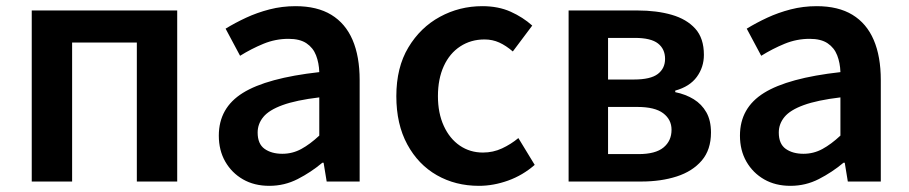

<svg xmlns="http://www.w3.org/2000/svg" viewBox="-20 -589 2951 623"><path d="M83 0V-555H555V0H424V-451H214V0Z M854 14Q805 14 768.5 -7Q732 -28 711 -64.5Q690 -101 690 -149Q690 -239 768 -287.5Q846 -336 1016 -355Q1015 -385 1005.5 -409.5Q996 -434 974.5 -448.5Q953 -463 916 -463Q874 -463 835 -447Q796 -431 759 -408L712 -496Q743 -515 778.5 -531.5Q814 -548 854.5 -558.5Q895 -569 939 -569Q1009 -569 1055 -541Q1101 -513 1124 -459.5Q1147 -406 1147 -329V0H1040L1030 -61H1026Q989 -30 946 -8Q903 14 854 14ZM896 -90Q929 -90 957.5 -105.5Q986 -121 1016 -149V-273Q941 -264 897 -248Q853 -232 834.5 -209.5Q816 -187 816 -159Q816 -122 838.5 -106Q861 -90 896 -90Z M1534 14Q1458 14 1397.5 -20.5Q1337 -55 1301.5 -120.5Q1266 -186 1266 -277Q1266 -370 1305 -435Q1344 -500 1407.5 -534.5Q1471 -569 1545 -569Q1597 -569 1637 -551Q1677 -533 1707 -506L1644 -422Q1622 -441 1600 -451Q1578 -461 1552 -461Q1508 -461 1473.5 -438.5Q1439 -416 1420 -374.5Q1401 -333 1401 -277Q1401 -222 1420 -180.5Q1439 -139 1472 -116.5Q1505 -94 1547 -94Q1580 -94 1609 -107.5Q1638 -121 1662 -141L1715 -54Q1676 -20 1628.5 -3Q1581 14 1534 14Z M1825 0V-555H2049Q2111 -555 2159.5 -541Q2208 -527 2236 -496Q2264 -465 2264 -411Q2264 -371 2241 -339.5Q2218 -308 2171 -295V-290Q2205 -283 2231 -267Q2257 -251 2272 -224.5Q2287 -198 2287 -159Q2287 -103 2257 -68Q2227 -33 2176 -16.5Q2125 0 2061 0ZM1953 -331H2037Q2091 -331 2114.5 -349Q2138 -367 2138 -398Q2138 -430 2115 -448Q2092 -466 2040 -466H1953ZM1953 -89H2052Q2107 -89 2133 -110.5Q2159 -132 2159 -168Q2159 -201 2132 -221.5Q2105 -242 2048 -242H1953Z M2545 14Q2496 14 2459.5 -7Q2423 -28 2402 -64.5Q2381 -101 2381 -149Q2381 -239 2459 -287.5Q2537 -336 2707 -355Q2706 -385 2696.5 -409.5Q2687 -434 2665.5 -448.5Q2644 -463 2607 -463Q2565 -463 2526 -447Q2487 -431 2450 -408L2403 -496Q2434 -515 2469.5 -531.5Q2505 -548 2545.5 -558.5Q2586 -569 2630 -569Q2700 -569 2746 -541Q2792 -513 2815 -459.5Q2838 -406 2838 -329V0H2731L2721 -61H2717Q2680 -30 2637 -8Q2594 14 2545 14ZM2587 -90Q2620 -90 2648.5 -105.5Q2677 -121 2707 -149V-273Q2632 -264 2588 -248Q2544 -232 2525.5 -209.5Q2507 -187 2507 -159Q2507 -122 2529.5 -106Q2552 -90 2587 -90Z"/></svg>

Font: Noto Sans TC SemiBold
Style: Regular
Weight: 600
Designer: Ryoko NISHIZUKA  (kana, bopomofo & ideographs); Paul D. Hunt (Latin, Greek & Cyrillic); Sandoll Communications , Soo-you
Foundry: Adobe
Version: Version 2.004-H2;hotconv 1.0.118;makeotfexe 2.5.65603